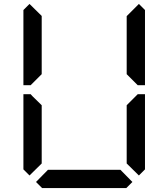

<svg xmlns="http://www.w3.org/2000/svg" viewBox="-20 -956 856 976"><path d="M130 -64 99 -95V-477H136L145 -467L192 -421V-218V-139V-125ZM653 -31 622 0H194L163 -31L224 -93H226H362H454H590H592ZM624 -421 680 -477H717V-95L686 -64L624 -125V-139V-218ZM686 -936 717 -905V-523H680L624 -579V-607V-782V-861V-874ZM192 -579 136 -523H99V-905L130 -936L192 -875V-861V-782Z"/></svg>

Font: DSEG14 Classic Mini
Style: Regular
Weight: 400
Designer: Keshikan(Twitter:@keshinomi_88pro)
Version: Version 0.46